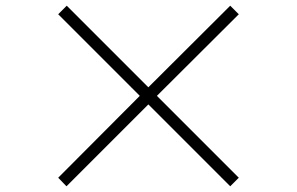

<svg xmlns="http://www.w3.org/2000/svg" viewBox="-20 -709 1040 673"><path d="M787 -56 500 -343 213 -56 184 -86 470 -373 184 -659 214 -689 500 -403 787 -689 817 -659 530 -373 817 -86Z"/></svg>

Font: Noto Sans SC Thin ExtraLight
Style: Regular
Weight: 250
Version: Version 2.004-H2;hotconv 1.0.118;makeotfexe 2.5.65603